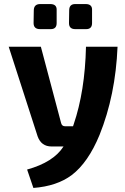

<svg xmlns="http://www.w3.org/2000/svg" viewBox="-20 -724 618 949"><path d="M352 -580Q321 -580 321 -610L322 -673Q322 -704 352 -704H403Q437 -704 435 -673V-610Q435 -580 406 -580ZM178 -580Q146 -580 146 -610L147 -672Q147 -704 179 -704H228Q262 -704 260 -673V-610Q260 -580 231 -580ZM561 -493Q551 -253 472 -57Q416 79 335 141Q262 196 145 205L114 114Q244 78 294 0H235Q184 0 166 -50L23 -493H182L282 -116Q286 -100 301 -100H341L344 -109Q400 -273 405 -493Z"/></svg>

Font: Taylor Sans Bold LRS
Style: Bold
Weight: 700
Italic angle: -8°
Designer: Natanael Gama
Version: Version 1.001 September 8, 2015